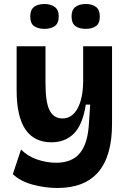

<svg xmlns="http://www.w3.org/2000/svg" viewBox="-20 -756 644 958"><path d="M266 182Q206 182 144 165.5Q82 149 44 113L85 -10Q117 23 164.5 39.5Q212 56 260 56Q340 56 379.5 7Q419 -42 424 -144L430 -234H408Q393 -135 349.5 -90.5Q306 -46 237 -46Q63 -46 63 -305V-525H207V-340Q207 -246 227.5 -205.5Q248 -165 292 -165Q339 -165 366.5 -214Q394 -263 395 -351V-525H539V-138Q539 182 266 182ZM408 -612Q375 -612 356 -626Q337 -640 337 -674Q337 -707 356.5 -721.5Q376 -736 408 -736Q440 -736 459 -721.5Q478 -707 478 -674Q478 -639 458.5 -625.5Q439 -612 408 -612ZM202 -612Q170 -612 150.5 -625.5Q131 -639 131 -674Q131 -707 150 -721.5Q169 -736 202 -736Q233 -736 253 -721.5Q273 -707 273 -674Q273 -640 253.5 -626Q234 -612 202 -612Z"/></svg>

Font: Bricolage Grotesque 12pt Bricolage Grotesque 10pt Regular
Style: Bold
Weight: 700
Designer: Mathieu Triay
Foundry: Atelier Triay
Version: Version 1.001; ttfautohint (v1.8.4.7-5d5b);gftools[0.9.33.de